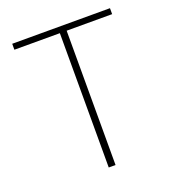

<svg xmlns="http://www.w3.org/2000/svg" viewBox="-123 -755 766 849"><g transform="rotate(-20 260.0 -330.0)"><path d="M244 0V-632H30V-660H490V-632H276V0Z"/></g></svg>

Font: Source Sans 3 Variable
Style: Regular
Weight: 200
Designer: Paul D. Hunt
Foundry: Adobe Systems Incorporated
Version: Version 3.026